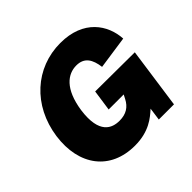

<svg xmlns="http://www.w3.org/2000/svg" viewBox="-176 -930 1137 1137"><g transform="rotate(-45 392.5 -361.5)"><path d="M348 10C467 10 527 -43 568 -80L557 0H684L738 -382L408 -384L389 -252H515L502 -227C479 -182 443 -159 388 -159C326 -159 247 -188 271 -364C294 -520 366 -572 438 -572C505 -572 531 -527 540 -458L747 -488C740 -608 659 -733 465 -733C257 -733 91 -584 59 -359C29 -141 143 10 348 10Z"/></g></svg>

Font: United Sans Black
Style: Italic
Weight: 900
Italic angle: -8°
Designer: Pablo Impallari, Rodrigo Fuenzalida (Modified by Dan O. Williams)
Version: Version 1.000;PS 001.000;hotconv 1.0.88;makeotf.lib2.5.64775